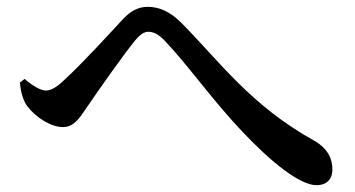

<svg xmlns="http://www.w3.org/2000/svg" viewBox="-20 -622 1040 562"><path d="M38 -380C41 -353 47 -328 60 -311C84 -279 129 -250 164 -250C196 -250 212 -275 235 -309C269 -359 340 -460 375 -503C390 -521 402 -529 414 -529C428 -529 443 -523 462 -503C528 -434 605 -325 690 -236C774 -147 858 -80 906 -80C937 -80 953 -98 953 -126C953 -157 940 -187 900 -210C713 -314 623 -442 511 -555C476 -590 444 -602 412 -602C384 -602 361 -589 338 -564C304 -527 215 -430 166 -386C145 -366 129 -357 114 -357C99 -357 75 -371 52 -391Z"/></svg>

Font: Noto Serif SC SemiBold
Style: Regular
Weight: 600
Designer: Ryoko NISHIZUKA 西塚涼子 (kana & ideographs); Frank Grießhammer (Latin, Greek & Cyrillic); Wenlong ZHANG 张文龙 (bopomofo); San
Foundry: Adobe
Version: Version 2.001;hotconv 1.1.0;makeotfexe 2.6.0